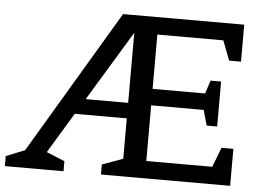

<svg xmlns="http://www.w3.org/2000/svg" viewBox="-72 -772 1148 838"><g transform="rotate(5 501.5 -353.0)"><path d="M965 0H399V-44L490 -77V-254H262L155 -77L235 -44V0H-22V-44L60 -77L434 -706H965V-544H913L880 -630H591V-392H821L840 -450H886V-253H840L821 -320H591V-76H880L913 -162H965ZM490 -322V-629L304 -322Z"/></g></svg>

Font: Belgrano
Style: Regular
Weight: 400
Version: Version 1.002